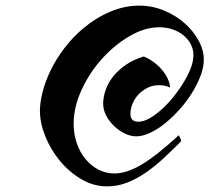

<svg xmlns="http://www.w3.org/2000/svg" viewBox="-20 -572 745 683"><path d="M277 -472Q323 -510 373.5 -531Q424 -552 475 -552Q521 -552 562.5 -535Q604 -518 635.5 -490.5Q667 -463 686 -428.5Q705 -394 705 -360Q705 -333 693.5 -302.5Q682 -272 663 -241.5Q644 -211 619 -183Q594 -155 567.5 -133.5Q541 -112 514 -99.5Q487 -87 465 -87Q444 -87 423 -97.5Q402 -108 385 -124.5Q368 -141 357.5 -161.5Q347 -182 347 -203Q347 -227 356 -252.5Q365 -278 383 -300.5Q401 -323 428 -341.5Q455 -360 491 -371Q509 -364 525.5 -352Q542 -340 555 -325Q568 -310 576 -293.5Q584 -277 585 -261Q566 -269 545 -269Q524 -269 505.5 -260Q487 -251 473.5 -237Q460 -223 452 -204.5Q444 -186 444 -167Q444 -139 472 -139Q498 -139 532 -164Q566 -189 596 -226Q626 -263 647 -303.5Q668 -344 668 -376Q668 -397 658.5 -415Q649 -433 632.5 -446.5Q616 -460 594 -467.5Q572 -475 547 -475Q495 -475 441 -443.5Q387 -412 342.5 -362.5Q298 -313 270 -252Q242 -191 242 -132Q242 -95 253 -63Q264 -31 283.5 -7Q303 17 329.5 31Q356 45 387 45Q431 45 484.5 13Q538 -19 616 -91Q621 -82 622.5 -78Q624 -74 624 -69Q594 -39 563 -10Q532 19 499.5 41.5Q467 64 432.5 77.5Q398 91 362 91Q312 91 268.5 65Q225 39 192.5 -0.5Q160 -40 141 -87.5Q122 -135 122 -178Q122 -207 131.5 -244.5Q141 -282 160 -321.5Q179 -361 208.5 -400Q238 -439 277 -472Z"/></svg>

Font: Kaushan Script
Style: Regular
Weight: 400
Designer: Pablo Impallari
Foundry: Pablo Impallari
Version: Version 1.002